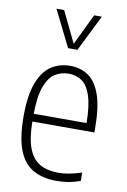

<svg xmlns="http://www.w3.org/2000/svg" viewBox="-91 -862 610 925"><g transform="rotate(10 214.0 -399.5)"><path d="M251.5 9Q183.5 9 136.8 -17.8Q90 -44.5 66.2 -105.8Q42.5 -167 42.5 -270.5Q42.5 -373 65.8 -434Q89 -495 129.5 -521.8Q170 -548.5 221.5 -548.5Q273.5 -548.5 311.8 -522.2Q350 -496 371 -435Q392 -374 392 -270V-252.5H88.5Q89.5 -168.5 108.5 -120.2Q127.5 -72 164.2 -51.5Q201 -31 255 -31Q278.5 -31 305.5 -36Q332.5 -41 368 -52V-11Q335 0.5 306.8 4.8Q278.5 9 251.5 9ZM221.5 -510Q184.5 -510 155 -491.2Q125.5 -472.5 107.5 -424.8Q89.5 -377 88.5 -290.5H347Q346 -377 329.8 -424.8Q313.5 -472.5 285.8 -491.2Q258 -510 221.5 -510ZM196.5 -630.5 108.5 -808H146L219.5 -656L293 -808H330.5L242.5 -630.5Z"/></g></svg>

Font: Encode Sans Cnd XLt
Style: Regular
Weight: 200
Width: 3
Designer: Multiple Designers
Foundry: Impallari Type
Version: Version 3.002; ttfautohint (v1.8.3) -l 8 -r 50 -G 200 -x 14 